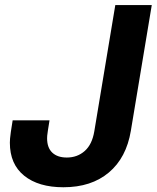

<svg xmlns="http://www.w3.org/2000/svg" viewBox="-20 -748 634 777"><path d="M236.6 9.8Q135.8 9.8 77.9 -36.9Q19.9 -83.5 19.9 -170.5Q19.9 -178.1 20.7 -187.7Q21.4 -197.3 23.9 -214.4Q26.3 -231.6 31.2 -261H180.4Q176 -233.8 173.8 -219.8Q171.6 -205.7 171.1 -199.3Q170.6 -192.9 170.6 -188.6Q170.6 -150.1 191.6 -130.3Q212.6 -110.5 250.3 -110.5Q293.1 -110.5 323 -137.1Q352.9 -163.6 361.7 -217L446.6 -727.5H594.2L509.6 -219.1Q491.5 -109.5 420.5 -49.9Q349.5 9.8 236.6 9.8Z"/></svg>

Font: Adwaita Sans
Style: Italic
Weight: 400
Italic angle: -9.39999°
Designer: Rasmus Andersson
Foundry: rsms
Version: Version 4.001;git-9221beed3